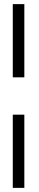

<svg xmlns="http://www.w3.org/2000/svg" viewBox="-20 -776 188 931"><path d="M42 -401V-756H98V-401ZM42 135V-220H98V135Z"/></svg>

Font: Stick No Bills ExtraLight Light
Style: Regular
Weight: 300
Version: Version 2.000